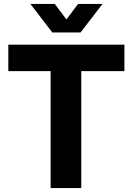

<svg xmlns="http://www.w3.org/2000/svg" viewBox="-20 -956 675 976"><path d="M237.3 -608.7H393.1V0H237.3ZM22.3 -729H612.4V-594.4H22.3ZM134.4 -936.1H258.4L317.7 -857L377 -936.1H501.3L389.4 -790.9H246Z"/></svg>

Font: Mona Sans VF XLt
Style: Regular
Weight: 200
Designer: Deni Anggara
Foundry: GitHub
Version: Version 2.000;Glyphs 3.2.3 (3260)